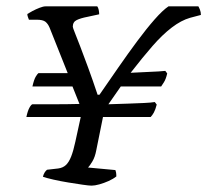

<svg xmlns="http://www.w3.org/2000/svg" viewBox="-20 -584 652 604"><path d="M268 0Q260 0 239.5 -3Q219 -6 194.5 -10Q170 -14 148 -19Q126 -24 115 -28Q117 -36 120.5 -41.5Q124 -47 128 -50L163 -54Q178 -56 187.5 -65Q197 -74 204 -92Q211 -110 217 -138L234 -216H63Q67 -235 72.5 -245Q78 -255 82 -256Q111 -256 151 -256Q191 -256 230 -257L208 -312H82Q87 -334 92.5 -343Q98 -352 101 -354H193L136 -497Q131 -509 123 -515.5Q115 -522 95 -522H71Q70 -525 68 -530Q66 -535 66 -540Q72 -544 82.5 -549.5Q93 -555 104.5 -559.5Q116 -564 123 -564H286Q289 -560 290.5 -553Q292 -546 292 -539L255 -531Q234 -527 221.5 -521Q209 -515 209 -500Q209 -497 215.5 -481Q222 -465 232.5 -437.5Q243 -410 257 -372Q271 -334 287 -286H293Q322 -328 352.5 -372Q383 -416 412 -455Q441 -494 466.5 -523Q492 -552 510 -564H604Q606 -561 609 -553.5Q612 -546 612 -537L578 -528Q550 -520 520.5 -497.5Q491 -475 460 -439.5Q429 -404 391 -355Q424 -357 452.5 -358Q481 -359 500 -361L506 -353Q502 -335 495.5 -325Q489 -315 487 -312H360L321 -256Q354 -257 382.5 -258Q411 -259 433 -260Q455 -261 467 -263L473 -255Q469 -239 464 -230Q459 -221 454 -216H304L283 -112Q279 -90 270.5 -76Q262 -62 257 -57L343 -49Q344 -47 345 -42Q346 -37 346 -29Q336 -21 321.5 -14.5Q307 -8 292.5 -4Q278 0 268 0Z"/></svg>

Font: Texturina 12pt ExtraLight
Style: Italic
Weight: 250
Italic angle: -11°
Designer: Guillermo Torres Carreño
Foundry: Omnibus-Type
Version: Version 1.002